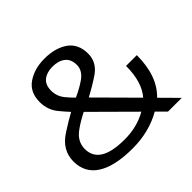

<svg xmlns="http://www.w3.org/2000/svg" viewBox="-167 -861 1047 1047"><g transform="rotate(-45 357.0 -337.5)"><path d="M296 6C381 6 456.5 -13 523 -51L574 0H680L585.5 -95.5C642.5 -150 671.5 -230.5 671.5 -338H588.5C588.5 -255 569.5 -192 532 -149.5L323 -360C362 -380.5 398 -402 430.5 -424C470 -451 490 -487 490 -531.5C490 -581.5 472.5 -619 437.5 -644C402.5 -668.5 357 -681 301 -681C249.5 -681 206 -668.5 170 -644C134 -619.5 116 -582 116 -531C116 -490 129 -454 155 -423.5C170 -405 185 -388 199.5 -372.5C168 -355.5 134.5 -335 99 -312C44.5 -277 17 -230 17 -172C17 -113.5 41 -69 88.5 -39C136 -9 205.5 6 296 6ZM471 -102.5C420 -73.5 363.5 -59.5 301 -59.5C236 -59.5 187.5 -69 156 -89C124.5 -108.5 109 -138 109 -177C109 -215.5 127 -247.5 163 -273C187.5 -291 216 -307.5 248 -324ZM273 -409C257.5 -424 243.5 -439.5 231 -455C213 -477.5 204 -502.5 204 -531C204 -561.5 213 -583.5 231.5 -598C249.5 -612 273 -619 301.5 -619C332.5 -619 357 -612 375.5 -597C394 -582.5 403 -560.5 403 -531C403 -503 389 -479 360.5 -458C337 -441.5 308 -425 273 -409Z"/></g></svg>

Font: Anybody
Style: Regular
Weight: 400
Designer: Tyler Finck
Foundry: Etcetera Type Company
Version: Version 1.110